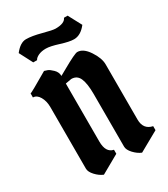

<svg xmlns="http://www.w3.org/2000/svg" viewBox="-185 -830 800 915"><g transform="rotate(-30 215.0 -372.5)"><path d="M50 -68V-407Q50 -440 36 -464Q22 -488 1 -488V-510Q8 -511 110 -571Q117 -569 127 -565.5Q137 -562 153.5 -546Q170 -530 170 -509Q176 -512 204 -528Q278 -570 292 -570Q324 -570 352 -528Q380 -486 380 -451V-148Q380 -93 429 -83V-61L320 0Q298 -9 279 -29.5Q260 -50 260 -68V-358Q260 -414 247.5 -443.5Q235 -473 203 -473L170 -467V-148Q170 -87 211 -79V-57L110 0Q88 -9 69 -29.5Q50 -50 50 -68ZM310 -630Q285 -630 239.5 -644.5Q194 -659 170 -659Q146 -659 129 -651Q112 -643 107 -632H86L48 -705Q79 -745 111 -745Q143 -745 193 -731.5Q243 -718 259 -718Q309 -718 319 -743H339L378 -670Q347 -630 310 -630Z"/></g></svg>

Font: Pirata One
Style: Regular
Weight: 400
Designer: Rodrigo Fuenzalida, Nicolas Massi
Foundry: Rodrigo Fuenzalida, Nicolas Massi
Version: Version 1.001